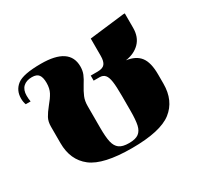

<svg xmlns="http://www.w3.org/2000/svg" viewBox="-123 -738 979 922"><g transform="rotate(-30 367.0 -277.0)"><path d="M367 12Q209 12 145 -37.5Q81 -87 81 -181V-272Q81 -300 91.5 -319.5Q102 -339 123 -365Q145 -391 156.5 -412.5Q168 -434 168 -465Q168 -495 157.5 -509.5Q147 -524 120 -524Q89 -524 71.5 -507.5Q54 -491 54 -459Q54 -441 57 -426H30Q24 -441 24 -461Q24 -506 57.5 -532Q91 -558 190 -558Q348 -558 348 -452Q348 -429 340.5 -410.5Q333 -392 317 -367Q301 -341 292 -319.5Q283 -298 283 -270V-148Q283 -97 289.5 -69.5Q296 -42 313.5 -29Q331 -16 367 -16Q403 -16 420.5 -29Q438 -42 444 -69.5Q450 -97 450 -148V-231Q450 -282 446 -309.5Q442 -337 431.5 -349Q421 -361 402 -361H369V-389H407Q436 -389 447 -403Q458 -417 458 -447V-543L651 -566H660V-486Q660 -435 630.5 -405Q601 -375 552 -368Q604 -361 628 -329.5Q652 -298 652 -232V-181Q652 -87 588.5 -37.5Q525 12 367 12Z"/></g></svg>

Font: Chonburi
Style: Regular
Weight: 400
Designer: Thanarat Vachiruckul and Stawix Ruecha
Foundry: Cadson Demak & Katatrad
Version: Version 1.000